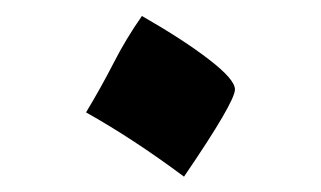

<svg xmlns="http://www.w3.org/2000/svg" viewBox="-20 -390 410 245"><path d="M89.8 -246.6Q108.9 -278.3 124.8 -309.3Q140.6 -340.3 161.1 -369.6Q213.9 -339.4 246.8 -314Q279.8 -288.6 279.8 -275.9Q279.8 -259.8 214.8 -164.6Q149.9 -212.9 89.8 -246.6Z"/></svg>

Font: Sahl Naskh
Style: Regular
Weight: 400
Designer: Pascal Zoghbi
Version: Version 1.001